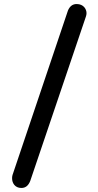

<svg xmlns="http://www.w3.org/2000/svg" viewBox="-20 -740 488 952"><path d="M406 -658C408 -664 409 -669 409 -675C409 -694 395 -720 360 -720C340 -720 326 -709 317 -688L42 128C40 134 40 140 40 145C40 166 53 192 86 192C107 192 121 180 130 157Z"/></svg>

Font: Dongle
Style: Bold
Weight: 700
Designer: Yanghee Ryu
Foundry: Yanghee Ryu
Version: Version 2.000